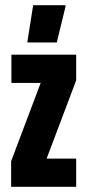

<svg xmlns="http://www.w3.org/2000/svg" viewBox="-20 -721 337 741"><path d="M23 0V-99L137 -401H24V-510H274V-411L160 -109H274V0ZM86 -557V-562L108 -701H233V-696L199 -557Z"/></svg>

Font: Saira Ultra Condensed Black
Style: Regular
Weight: 900
Width: 1
Designer: Hector Gatti with collaboration of the Omnibus-Type team
Foundry: Omnibus-Type
Version: Version 1.001; ttfautohint (v1.8)